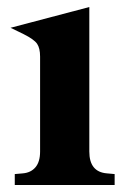

<svg xmlns="http://www.w3.org/2000/svg" viewBox="-20 -526 365 546"><path d="M10 -447 234 -506V-95Q234 -66 246.5 -50.5Q259 -35 284 -33L306 -31V0H22V-31L45 -33Q68 -35 81 -50.5Q94 -66 94 -95V-365Q94 -389 85.5 -401.5Q77 -414 47 -429Z"/></svg>

Font: Redaction
Style: Bold
Weight: 700
Designer: Jeremy Mickel / Forest Young
Foundry: MCKL
Version: Version 2.001; Redaction Bold